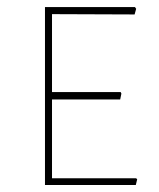

<svg xmlns="http://www.w3.org/2000/svg" viewBox="-20 -526 452 546"><path d="M366.2 0H107.9V-505.9H363.8L367.2 -501L362.8 -484.9L127.9 -485.8V-264.2H323.2L325.2 -259.8L321.8 -243.2H127.9V-19H367.2L370.1 -16.1Z"/></svg>

Font: Datalegreya
Style: Dot
Weight: 700
Designer: Figs Lab
Foundry: Figs Lab
Version: Version 1.002;PS 001.002;hotconv 1.0.70;makeotf.lib2.5.58329